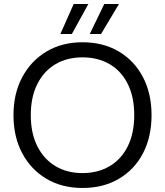

<svg xmlns="http://www.w3.org/2000/svg" viewBox="-20 -922 820 954"><path d="M390 12Q288 12 211 -33.5Q134 -79 90.5 -160.5Q47 -242 47 -350Q47 -457 90.5 -538.5Q134 -620 211 -666Q288 -712 390 -712Q493 -712 570.5 -666Q648 -620 690.5 -538.5Q733 -457 733 -350Q733 -242 690.5 -160.5Q648 -79 570.5 -33.5Q493 12 390 12ZM390 -62Q467 -62 525 -96.5Q583 -131 615 -195.5Q647 -260 647 -350Q647 -440 615 -504.5Q583 -569 525 -603Q467 -637 390 -637Q313 -637 255.5 -603Q198 -569 165.5 -504.5Q133 -440 133 -350Q133 -260 165.5 -195.5Q198 -131 255.5 -96.5Q313 -62 390 -62ZM426 -753 498 -902H571L482 -753ZM280 -753 346 -902H419L337 -753Z"/></svg>

Font: DM Sans 20pt
Style: Regular
Weight: 400
Version: Version 4.004;gftools[0.9.30]